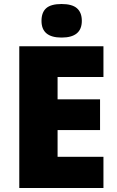

<svg xmlns="http://www.w3.org/2000/svg" viewBox="-20 -947 589 967"><path d="M501 0H77.1V-713.9H501V-559.1H270V-446.8H483.9V-292H270V-157.2H501ZM189 -841.8Q189 -884.8 212.9 -905.8Q236.8 -926.8 290 -926.8Q343.3 -926.8 367.7 -905.3Q392.1 -883.8 392.1 -841.8Q392.1 -757.8 290 -757.8Q189 -757.8 189 -841.8Z"/></svg>

Font: Open Sans ExtBd
Style: Bold
Weight: 800
Foundry: Ascender Corporation
Version: Version 1.10